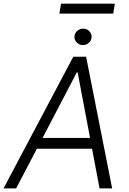

<svg xmlns="http://www.w3.org/2000/svg" viewBox="-37 -1041 714 1061"><path d="M52.2 0H-17.4L367.9 -727.3H438.9L582.7 0H513.1L471.6 -219.1H166.9ZM198.2 -278.8H460.6L392 -641H387.4ZM421.2 -791.9Q401.6 -791.9 387.8 -805.4Q373.9 -818.9 374.3 -838.1Q375 -856.2 389 -869.5Q403.1 -882.8 422.2 -882.8Q442.1 -882.8 456 -869.1Q469.8 -855.5 469.1 -836.3Q468.8 -818.2 454.5 -805Q440.3 -791.9 421.2 -791.9ZM597.7 -1020.6 588.8 -965.9H291.2L300.4 -1020.6Z"/></svg>

Font: Inter UI Light
Style: Italic
Weight: 300
Italic angle: 9.39999°
Designer: Rasmus Andersson
Foundry: rsms
Version: 3.2;8d6f07862